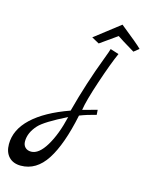

<svg xmlns="http://www.w3.org/2000/svg" viewBox="-259 -727 844 1089"><g transform="rotate(15 163.0 -183.0)"><path d="M175 -530 322 -644Q430 -558 451 -536L421 -512Q336 -563 318 -576L219 -506ZM311 -141Q313 -123 313 -112Q260 -99 217 -82Q180 96 121 187Q62 278 -29 278Q-74 278 -99.5 251Q-125 224 -125 177Q-125 92 -51 22.5Q23 -47 164 -97Q209 -268 272 -433Q291 -483 293 -493L343 -477Q315 -415 274.5 -294Q234 -173 226 -118ZM160 -58Q35 4 2 40Q-41 87 -41 138Q-41 160 -28 173Q-15 186 7 186Q52 186 93.5 117.5Q135 49 160 -58Z"/></g></svg>

Font: Marck Script
Style: Regular
Weight: 400
Designer: Denis Masharov, Marck Fogel
Foundry: Denis Masharov
Version: Version 1.002